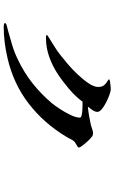

<svg xmlns="http://www.w3.org/2000/svg" viewBox="190 -883 620 1040"><g transform="rotate(90 500.0 -363.0)"><path d="M779 -480Q779 -475 767.5 -469Q756 -463 752 -460Q742 -453 734.5 -437.5Q727 -422 720 -411Q647 -290 540.5 -208Q434 -126 296 -94Q254 -84 210.5 -78.5Q167 -73 123 -73Q120 -73 112.5 -74.5Q105 -76 105 -80Q105 -85 113.5 -88Q122 -91 131.5 -93Q141 -95 144 -96Q185 -107 226 -119.5Q267 -132 305 -151Q374 -184 432 -230Q490 -276 539 -334Q552 -350 570.5 -378Q589 -406 603 -435.5Q617 -465 617 -485Q617 -492 605.5 -495Q594 -498 578.5 -499Q563 -500 549.5 -500Q536 -500 531 -500Q503 -462 460.5 -426Q418 -390 378 -364Q335 -336 286 -319Q237 -302 186 -302Q184 -302 177 -302.5Q170 -303 170 -307Q170 -310 176 -313Q202 -330 228 -345.5Q254 -361 278 -380Q296 -394 325 -418.5Q354 -443 382.5 -473Q411 -503 431 -532.5Q451 -562 451 -585Q451 -606 441 -617.5Q431 -629 420.5 -634.5Q410 -640 410 -643Q410 -647 422 -649Q434 -651 447 -652Q460 -653 463 -653Q473 -653 493 -646Q513 -639 534.5 -628Q556 -617 571 -604.5Q586 -592 586 -581Q586 -568 576 -553.5Q566 -539 558 -529Q581 -531 605 -535Q629 -539 651 -544Q661 -546 676.5 -551.5Q692 -557 701 -557Q712 -557 719 -552Q726 -547 733 -540Q738 -536 749 -523.5Q760 -511 769.5 -498.5Q779 -486 779 -480Z"/></g></svg>

Font: Kaisei HarunoUmi
Style: Bold
Weight: 700
Designer: Font-Kai, 金井和夫
Foundry: KAZUO KANAI
Version: Version 5.003